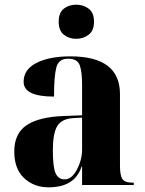

<svg xmlns="http://www.w3.org/2000/svg" viewBox="-20 -791 619 821"><path d="M188 10Q300 10 329 -79H331V0H552V-10H547Q513 -10 503 -26Q493 -42 493 -83V-389Q493 -550 281 -550Q191 -550 136 -522Q81 -494 81 -441Q81 -378 211 -378Q211 -466 221 -503Q231 -540 271 -540Q311 -540 321 -512Q331 -484 331 -428V-298L253 -295Q146 -291 93.5 -255.5Q41 -220 41 -143Q41 -69 83 -29.5Q125 10 188 10ZM256 -24Q230 -24 218 -49.5Q206 -75 206 -149Q206 -220 224.5 -251.5Q243 -283 294 -286L331 -288V-152Q331 -108 309 -66Q287 -24 256 -24ZM306 -625Q336 -625 359 -642.5Q382 -660 382 -698Q382 -737 359 -754Q336 -771 306 -771Q275 -771 253 -754Q231 -737 231 -698Q231 -660 253 -642.5Q275 -625 306 -625Z"/></svg>

Font: Noto Serif Display SemiCondensed Extra
Style: Regular
Weight: 800
Width: 4
Designer: Monotype Design Team
Foundry: Monotype Imaging Inc.
Version: Version 1.900